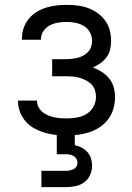

<svg xmlns="http://www.w3.org/2000/svg" viewBox="-20 -548 540 788"><path d="M253 8Q230 8 207.5 5.5Q185 3 163 -3.5Q141 -10 121 -21Q101 -32 86 -49Q71 -66 62.5 -87.5Q54 -109 54 -132V-135H132V-134Q132 -121 138 -109Q144 -97 154 -88.5Q164 -80 176 -75Q188 -70 201 -67Q214 -64 227 -63Q240 -62 253 -62Q274 -62 295 -65.5Q316 -69 334.5 -80Q353 -91 363.5 -110Q374 -129 374 -150Q374 -165 369.5 -178.5Q365 -192 355 -202Q345 -212 332.5 -218.5Q320 -225 306 -229Q292 -233 278 -234Q264 -235 250 -235H194V-305H250Q262 -305 274.5 -306.5Q287 -308 299 -311Q311 -314 322 -320Q333 -326 341.5 -335Q350 -344 354 -356Q358 -368 358 -380Q358 -399 349 -415.5Q340 -432 324 -441.5Q308 -451 289.5 -454.5Q271 -458 253 -458Q235 -458 217.5 -455Q200 -452 184.5 -444Q169 -436 158.5 -420.5Q148 -405 148 -388V-385H70V-390Q70 -412 77 -432.5Q84 -453 97.5 -470Q111 -487 129.5 -498.5Q148 -510 168.5 -516.5Q189 -523 210.5 -525.5Q232 -528 253 -528Q275 -528 297 -525.5Q319 -523 340 -515.5Q361 -508 379.5 -495Q398 -482 411 -464.5Q424 -447 430 -425Q436 -403 436 -381Q436 -363 432 -345.5Q428 -328 417.5 -313.5Q407 -299 392 -288.5Q377 -278 361 -271Q380 -264 397.5 -253Q415 -242 428 -226Q441 -210 446.5 -190Q452 -170 452 -149Q452 -125 445.5 -102Q439 -79 424.5 -59.5Q410 -40 390 -26.5Q370 -13 347 -5.5Q324 2 300.5 5Q277 8 253 8ZM250 220H150V153H250Q258 153 266 151.5Q274 150 281.5 146.5Q289 143 293.5 136Q298 129 298 121Q298 112 294 104.5Q290 97 282.5 92.5Q275 88 266.5 86.5Q258 85 250 85H213V-62H287V48Q302 51 315.5 58Q329 65 339 76.5Q349 88 353.5 102.5Q358 117 358 132Q358 152 349.5 170.5Q341 189 325 200.5Q309 212 289.5 216Q270 220 250 220Z"/></svg>

Font: Iosevka MaddieWtf
Style: Regular
Weight: 400
Monospace: yes
Designer: Belleve Invis
Foundry: Belleve Invis
Version: Version 31.3.0; ttfautohint (v1.8.3)